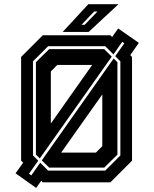

<svg xmlns="http://www.w3.org/2000/svg" viewBox="-20 -868 735 914"><path d="M152 26.5 54 -43 90.5 -94 80.5 -103V-597L183.5 -700H505.5L514 -692L542.5 -732.5L641 -664L600 -605.5L608.5 -597V-103L505.5 0H183.5L176.5 -7.5ZM271 -141.5H436.5L467 -172V-418.5ZM214 -70 179 -104.5 521 -589.5 539 -572V-132L476 -70ZM129 -33 171.5 -93.5 209 -56H481L553 -128V-576L528.5 -600.5L572 -662L562 -669L520 -609L481 -648H209L137 -576V-128L162 -103L118 -41ZM169.5 -114 151 -132V-572L214 -634H476L512 -598.5ZM222 -280 419 -559H253L222 -528ZM278.5 -716 400.5 -848H544L402 -716ZM368 -750H383L444 -813H428Z"/></svg>

Font: Tourney Thin
Style: Regular
Weight: 100
Designer: Tyler Finck
Foundry: Etcetera Type Co
Version: Version 1.015